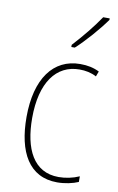

<svg xmlns="http://www.w3.org/2000/svg" viewBox="-88 -813 536 871"><g transform="rotate(10 180.5 -377.0)"><path d="M345 -757V-764H315C282 -715 241 -665 196 -616V-606H212C255 -645 311 -709 345 -757ZM239 10C274 10 311 2 336 -9V-35C307 -22 273 -15 241 -15C125 -15 77 -117 77 -258C77 -422 144 -512 251 -512C278 -512 305 -507 329 -494L338 -518C312 -531 284 -537 250 -537C126 -537 51 -435 51 -258C51 -97 109 10 239 10Z"/></g></svg>

Font: Noto Sans Devanagari Condensed Thin
Style: Regular
Weight: 100
Width: 3
Designer: Jelle Bosma - Monotype Design Team
Foundry: Monotype Imaging Inc.
Version: Version 2.004